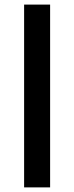

<svg xmlns="http://www.w3.org/2000/svg" viewBox="-20 -749 323 836"><path d="M85 66.9V-729H198.2V66.9Z"/></svg>

Font: Lumene Sans
Style: Bold
Weight: 600
Designer: Deni Anggara
Version: Version 1.003;Glyphs 3.1.2 (3151)